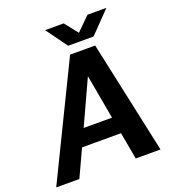

<svg xmlns="http://www.w3.org/2000/svg" viewBox="-188 -990 993 1107"><g transform="rotate(-20 308.0 -437.0)"><path d="M-34 0H108L185 -166H424L454 0H606L457 -692H303ZM310 -744H466L592 -874H476L394 -793L330 -874H216ZM232 -268 357 -540 406 -268Z"/></g></svg>

Font: Ronzino Bold
Style: Italic
Weight: 700
Italic angle: -8°
Designer: Nunzio Mazzaferro
Foundry: Collletttivo
Version: Version 1.000;Glyphs 3.3 (3337)